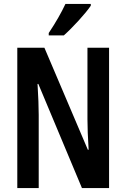

<svg xmlns="http://www.w3.org/2000/svg" viewBox="-20 -957 642 977"><path d="M442 -928V-937H313C292 -892 264 -843 228 -789V-777H305C350 -817 416 -889 442 -928ZM535 0V-714H425V-350C425 -310 427 -259 431 -195H427L206 -714H68V0H177V-372C177 -413 175 -465 171 -530H175L397 0Z"/></svg>

Font: Noto Sans Devanagari ExtraCondensed SemiBold
Style: Regular
Weight: 600
Width: 2
Designer: Jelle Bosma - Monotype Design Team
Foundry: Monotype Imaging Inc.
Version: Version 2.004